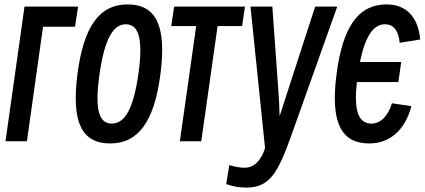

<svg xmlns="http://www.w3.org/2000/svg" viewBox="-20 -610 1924 870"><path d="M320 -489 334 -580H91L5 30H102L175 -489Z M479 40C607 40 679 -59 707 -274C735 -491 689 -590 558 -590C431 -590 359 -491 331 -274C303 -59 349 40 479 40ZM486 -50C426 -50 409 -120 431 -274C453 -429 491 -500 550 -500C611 -500 629 -429 607 -274C585 -120 547 -50 486 -50Z M892 30 966 -492H1077L1090 -580H769L756 -492H869L795 30Z M1300 4 1508 -580H1408L1286 -204C1273 -164 1260 -124 1247 -84C1246 -124 1244 -164 1241 -204L1214 -580H1115L1181 61C1165 113 1134 150 1089 150C1065 150 1043 145 1019 138L1005 224C1038 236 1067 240 1096 240C1202 240 1239 174 1300 4Z M1785 -238 1798 -329H1611C1635 -446 1672 -500 1724 -500C1771 -500 1787 -460 1791 -416L1884 -431C1876 -525 1827 -590 1732 -590C1605 -590 1533 -491 1505 -274C1477 -59 1523 40 1653 40C1750 40 1817 -25 1844 -129L1756 -142C1738 -82 1702 -50 1664 -50C1603 -50 1583 -109 1597 -238Z"/></svg>

Font: Smiley Sans Oblique
Style: Regular
Weight: 400
Italic angle: -8°
Designer: oooooohmygosh, Nagisa Chen, Janine Sui, Heda Shi, Jian Li
Foundry: atelierAnchor
Version: Version 2.0.1